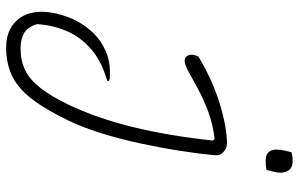

<svg xmlns="http://www.w3.org/2000/svg" viewBox="-198 -598 995 640"><g transform="rotate(90 300.0 -277.5)"><path d="M168 -441Q249 -489 327 -512.5Q405 -536 458 -536Q475 -536 487 -523.5Q499 -511 497 -496Q492 -442 482 -378Q472 -314 457.5 -247Q443 -180 424 -118.5Q405 -57 381 -7Q344 70 308.5 115.5Q273 161 232 180.5Q191 200 138 200Q83 200 51 168Q6 123 24 35Q34 -7 51 -38Q68 -69 92 -93Q116 -117 149 -131.5Q182 -146 217 -146Q233 -146 239 -145.5Q245 -145 249 -143V-137Q183 -118 142.5 -82.5Q102 -47 82.5 -0.5Q63 46 60 97Q69 128 89.5 140Q110 152 141 152Q182 152 213.5 136.5Q245 121 272.5 86Q300 51 328 -7Q373 -101 402.5 -220.5Q432 -340 448 -489L443 -495Q392 -489 350 -473Q308 -457 275 -439Q242 -421 218.5 -408Q195 -395 181 -395Q172 -395 166.5 -402.5Q161 -410 162 -422Q164 -434 168 -441ZM487 -751Q499 -755 517 -755Q541 -755 550 -737Q559 -719 552 -692L546 -668Q534 -665 515 -665Q466 -665 482 -731Z"/></g></svg>

Font: Recursive Mn Csl St Lt
Style: Italic
Weight: 300
Italic angle: -15°
Monospace: yes
Version: Version 1.079;hotconv 1.0.112;makeotfexe 2.5.65598; ttfautoh